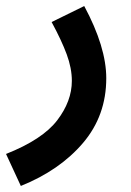

<svg xmlns="http://www.w3.org/2000/svg" viewBox="-53 -386 435 636"><path d="M16 230 -33 124Q88 76 136.5 12.5Q185 -51 185 -118Q185 -160 168 -206Q151 -252 118 -313L226 -366Q299 -230 299 -127Q299 -3 222 87.5Q145 178 16 230Z"/></svg>

Font: Noto Sans Arabic UI SmCn SmBd
Style: Regular
Weight: 600
Width: 4
Designer: Monotype Design Team, Nadine Chahine and Nizar Qandah
Foundry: Monotype Imaging Inc.
Version: Version 2.010; ttfautohint (v1.8.4.7-5d5b)